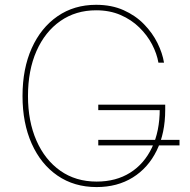

<svg xmlns="http://www.w3.org/2000/svg" viewBox="-20 -757 778 787"><path d="M376 9.8Q284.2 9.8 215.8 -37.1Q147.5 -84 109.9 -168.2Q72.3 -252.4 72.3 -363.3Q72.3 -475.6 110.1 -559.6Q147.9 -643.6 215.8 -690.4Q283.7 -737.3 374 -737.3Q437.5 -737.3 486.6 -715.3Q535.6 -693.4 570.3 -657.7Q605 -622.1 625.5 -580.6Q646 -539.1 652.3 -500H629.4Q623 -537.1 603.3 -575Q583.5 -612.8 551 -644.5Q518.6 -676.3 474.1 -695.6Q429.7 -714.8 374 -714.8Q290.5 -714.8 227.5 -670.9Q164.6 -627 129.6 -547.9Q94.7 -468.8 94.7 -363.3Q94.7 -259.8 129.4 -180.7Q164.1 -101.6 227.3 -57.1Q290.5 -12.7 376 -12.7Q455.6 -12.7 513.4 -49.1Q571.3 -85.4 603 -152.3Q634.8 -219.2 634.8 -310.5L644.5 -305.7H382.8V-328.1H657.2V-306.6Q657.2 -210.9 622.3 -139.9Q587.4 -68.8 524.2 -29.5Q460.9 9.8 376 9.8ZM382.8 -161.1V-183.6H715.8V-161.1Z"/></svg>

Font: Inter Thin
Style: Regular
Weight: 250
Designer: Rasmus Andersson
Foundry: rsms
Version: Version 4.001;git-66647c0bb